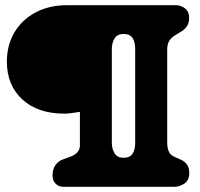

<svg xmlns="http://www.w3.org/2000/svg" viewBox="-20 -720 772 740"><path d="M653.5 0H224Q206.5 0 194.5 -11.8Q182.5 -23.5 182.5 -43.5Q182.5 -68 193.5 -83.5Q204.5 -99 221 -105L251 -116Q288 -129.5 288 -160V-289Q269.5 -286 255 -284Q240.5 -282 229 -282Q125 -282 65.8 -337Q6.5 -392 6.5 -482Q6.5 -546.5 36 -595.8Q65.5 -645 117.8 -672.5Q170 -700 237.5 -700H658Q676 -700 692.5 -688Q709 -676 709 -652Q709 -632.5 701 -619.8Q693 -607 681 -600L656.5 -585Q640.5 -575.5 632.5 -562.8Q624.5 -550 624.5 -530.5V-169.5Q624.5 -150 630.5 -136.2Q636.5 -122.5 651.5 -116L676 -105Q691.5 -98.5 700.5 -86Q709.5 -73.5 709.5 -53Q709.5 -25 690.5 -12.5Q671.5 0 653.5 0ZM501 -167.5V-532.5Q501 -557 491.2 -573Q481.5 -589 456 -589Q431.5 -589 421.2 -571.2Q411 -553.5 411 -532.5V-167.5Q411 -147.5 421.2 -129.8Q431.5 -112 456 -112Q481.5 -112 491.2 -128Q501 -144 501 -167.5Z"/></svg>

Font: Fraunces 72pt SuperSoft Black
Style: Regular
Weight: 900
Version: Version 1.000;[0bf87f6ff]